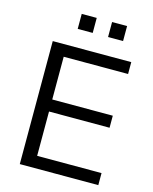

<svg xmlns="http://www.w3.org/2000/svg" viewBox="-130 -977 848 1063"><g transform="rotate(15 294.0 -446.0)"><path d="M88 0H538V-69H169V-323H516V-392H169V-637H538V-705H88ZM378 -806H464V-892H378ZM204 -806H290V-892H204Z"/></g></svg>

Font: Poppy and Pepper
Style: Regular
Weight: 400
Designer: Thy Ha
Foundry: Thy Ha
Version: Version 0.001;Glyphs 3.2 (3227)